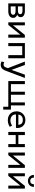

<svg xmlns="http://www.w3.org/2000/svg" viewBox="2305 -3102 1022 5672"><g transform="rotate(90 2816.0 -266.0)"><path d="M79.5 0V-490H304.5Q386.5 -490 436.8 -458Q487 -426 487 -363Q487 -335 474 -312.5Q461 -290 437 -274.2Q413 -258.5 380.5 -251L379 -271Q441.5 -261 474.8 -227.2Q508 -193.5 508 -143Q508 -98.5 484.8 -66.5Q461.5 -34.5 418.5 -17.2Q375.5 0 316 0ZM169 -71.5H303.5Q357.5 -71.5 387.2 -89.5Q417 -107.5 417 -143.5Q417 -179.5 387.5 -197.2Q358 -215 303.5 -215H155V-284.5H292Q343 -284.5 371 -300Q399 -315.5 399 -351.5Q399 -387 371.2 -402.8Q343.5 -418.5 292 -418.5H169Z M639 0V-490H728.5V-138L1013.5 -490H1092.5V0H1003V-356L715.5 0Z M1251.5 0V-490H1700.5V0H1608.5V-412H1343.5V0Z M1890.5 224.5Q1866.5 224.5 1843 218.8Q1819.5 213 1795.5 198.5L1817 119Q1832.5 129 1850.5 134Q1868.5 139 1882.5 139Q1919.5 139 1940 121Q1960.5 103 1973 66L1992.5 10L1798.5 -490H1899.5L2044.5 -95L2186 -490H2283.5L2069 78Q2047 136 2020.2 167.8Q1993.5 199.5 1961.5 212Q1929.5 224.5 1890.5 224.5Z M3134 150V0H3044.5V-78H3218.5V150ZM2375 0V-490H2464.5V-78H2690V-490H2779.5V-78H3005V-490H3094.5V0Z M3533 15Q3455 15 3395.5 -17.5Q3336 -50 3302.5 -108.2Q3269 -166.5 3269 -244Q3269 -300 3288.2 -348Q3307.5 -396 3342.2 -431Q3377 -466 3423.8 -485.5Q3470.5 -505 3525.5 -505Q3585 -505 3631.8 -484Q3678.5 -463 3709.2 -425.2Q3740 -387.5 3753.5 -336.8Q3767 -286 3759 -226.5H3360Q3358.5 -177.5 3380 -140.8Q3401.5 -104 3442.2 -83.5Q3483 -63 3539 -63Q3580 -63 3619 -76Q3658 -89 3688 -114.5L3727 -46Q3703 -26.5 3670.2 -12.8Q3637.5 1 3602 8Q3566.5 15 3533 15ZM3365 -298H3667Q3665 -360 3628.5 -394.8Q3592 -429.5 3524 -429.5Q3458 -429.5 3415 -394.8Q3372 -360 3365 -298Z M3877.5 0V-490H3969.5V-297H4235V-490H4327V0H4235V-219H3969.5V0Z M4486 0V-490H4575.5V-138L4860.5 -490H4939.5V0H4850V-356L4562.5 0Z M5098.5 0V-490H5188V-138L5473 -490H5552V0H5462.5V-356L5175 0ZM5325 -580Q5271.5 -580 5231 -603Q5190.5 -626 5168.5 -665.8Q5146.5 -705.5 5148 -757H5226.5Q5224.5 -708 5251.5 -677.8Q5278.5 -647.5 5325 -647.5Q5371.5 -647.5 5398.2 -677.8Q5425 -708 5422.5 -757H5501.5Q5502.5 -706 5480.2 -666Q5458 -626 5417.5 -603Q5377 -580 5325 -580Z"/></g></svg>

Font: Geologica Cursive Light
Style: Regular
Weight: 300
Designer: Sindre Bremnes, Frode Helland
Foundry: Monokrom Skriftforlag AS
Version: Version 1.010;gftools[0.9.28]